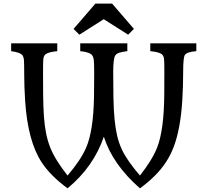

<svg xmlns="http://www.w3.org/2000/svg" viewBox="-20 -982 1125 1041"><path d="M346.2 -30.3Q416.5 -112.3 446.3 -179.7Q486.8 -271 489.7 -460Q490.7 -522.9 490.7 -579.3Q490.7 -635.7 488.8 -654.1Q486.8 -672.4 479.5 -682.6Q466.3 -699.7 415 -704.6V-747.1H670.4V-704.6Q644 -701.2 628.7 -696.8Q613.3 -692.4 605.5 -682.1Q593.8 -666 593.8 -592Q593.8 -518.1 595 -452.4Q596.2 -386.7 601.1 -335.9Q606 -285.2 615.2 -245.8Q624.5 -206.5 640.6 -171.9Q668.9 -111.3 738.8 -30.3Q805.2 -114.3 832 -182.1Q869.1 -276.4 870.6 -470.2Q871.1 -535.6 871.1 -590.6Q871.1 -645.5 869.6 -660.6Q868.2 -675.8 860.8 -684.6Q848.1 -699.7 794.9 -704.6V-747.1H1044.4V-704.6Q993.7 -700.7 982.4 -684.1Q973.1 -669.9 973.1 -591.6Q973.1 -513.2 968.3 -436.5Q963.4 -359.9 952.1 -298.6Q940.9 -237.3 923.1 -189.2Q905.3 -141.1 878.9 -101.6Q831.1 -28.3 738.8 39.1Q590.8 -90.3 543 -240.7Q487.3 -77.6 346.2 39.1Q252.4 -30.3 206.1 -101.6Q130.4 -216.3 116.2 -436.5Q111.3 -513.2 111.3 -575.9Q111.3 -638.7 109.9 -655.8Q108.4 -672.9 101.6 -682.6Q90.3 -697.8 40.5 -704.6V-747.1H290.5V-704.6Q237.3 -699.7 223.6 -684.6Q216.3 -675.8 214.8 -660.6Q213.4 -645.5 213.4 -590.6Q213.4 -535.6 213.9 -470.2Q214.4 -404.8 218 -353Q221.7 -301.3 229.7 -260.3Q237.8 -219.2 252.4 -182.1Q278.8 -115.7 346.2 -30.3ZM378.9 -825.2 497.1 -962.4H587.9L706.1 -825.2L674.8 -793.9L542.5 -877.9L410.2 -793.9Z"/></svg>

Font: Metamorphous
Style: Regular
Weight: 400
Designer: James Grieshaber
Foundry: James Grieshaber
Version: Version 1.001